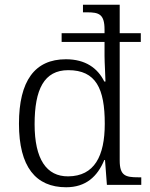

<svg xmlns="http://www.w3.org/2000/svg" viewBox="-20 -780 634 810"><path d="M259 10C342 10 391 -35 420 -105H423L431 0H576V-32H563C509 -32 485 -39 485 -103V-603H574V-640H485V-760H330V-728H347C397 -728 421 -721 421 -655V-640H240V-603H421V-544C421 -516 425 -453 425 -436H420C392 -493 340 -530 258 -530C127 -530 60 -439 60 -258C60 -76 131 10 259 10ZM268 -36C176 -35 126 -109 126 -256C126 -403 166 -484 268 -484C385 -484 422 -406 422 -258C422 -121 378 -37 268 -36Z"/></svg>

Font: Noto Serif Bengali Light
Style: Regular
Weight: 300
Designer: Juan Bruce, Universal Thirst, Indian Type Foundry and the Monotype Design Team.
Foundry: Monotype Imaging Inc.
Version: Version 2.003